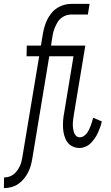

<svg xmlns="http://www.w3.org/2000/svg" viewBox="-52 -755 572 990"><path d="M-32 215 -31 160Q-18 160 -5 156Q8 152 18.5 143.5Q29 135 37 124Q45 113 50.5 101Q56 89 59 76.5Q62 64 64 51L150 -465H85L86 -520H159L169 -580Q172 -599 177.5 -617.5Q183 -636 191.5 -653.5Q200 -671 213 -687Q226 -703 243 -714Q260 -725 278.5 -730Q297 -735 315 -735H410L401 -680H314Q302 -680 289.5 -676Q277 -672 265.5 -663.5Q254 -655 247 -644Q240 -633 234.5 -621Q229 -609 225 -596.5Q221 -584 219 -571L211 -520H327L326 -465H202L115 60Q112 79 107 97.5Q102 116 93 133.5Q84 151 71 167Q58 183 41.5 194Q25 205 6 210Q-13 215 -32 215ZM358 8Q338 8 321 -0.5Q304 -9 294 -24Q284 -39 279 -57.5Q274 -76 273 -95.5Q272 -115 273.5 -134.5Q275 -154 279 -174L327 -465H247L249 -520H388L329 -165Q327 -153 325.5 -141.5Q324 -130 323.5 -118.5Q323 -107 324.5 -95.5Q326 -84 329 -73.5Q332 -63 340 -55Q348 -47 359 -47Q370 -47 380 -53.5Q390 -60 396.5 -69Q403 -78 407.5 -87.5Q412 -97 416 -107.5Q420 -118 423 -128Q426 -138 428 -148L473 -129Q470 -114 464.5 -99Q459 -84 452.5 -69.5Q446 -55 436.5 -41.5Q427 -28 415.5 -16.5Q404 -5 388.5 1.5Q373 8 358 8Z"/></svg>

Font: Iosevka Curly Slab Light
Style: Italic
Weight: 300
Italic angle: -9°
Monospace: yes
Designer: Belleve Invis
Foundry: Belleve Invis
Version: Version 22.1.2; ttfautohint (v1.8.4)